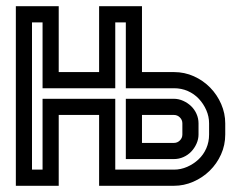

<svg xmlns="http://www.w3.org/2000/svg" viewBox="-20 -598 756 618"><path d="M540 -138Q551 -138 559 -146Q567 -154 567 -165V-201Q567 -212 559 -220Q551 -228 540 -228H437V-138ZM385 -86V-280H540Q555 -280 569.5 -273.5Q584 -267 595 -256.5Q606 -246 612.5 -231.5Q619 -217 619 -201V-165Q619 -150 612.5 -135.5Q606 -121 595.5 -110Q585 -99 570.5 -92.5Q556 -86 540 -86ZM299 0V-228H169V0H31V-578H169V-366H299V-578H437V-366H540Q574 -366 604 -352.5Q634 -339 656.5 -316Q679 -293 692 -263Q705 -233 705 -201V-165Q705 -131 691.5 -101Q678 -71 655 -48.5Q632 -26 602 -13Q572 0 540 0ZM351 -52H540Q562 -52 582.5 -61Q603 -70 619 -85Q635 -100 644 -120.5Q653 -141 653 -165V-201Q653 -223 644 -243.5Q635 -264 620 -280Q605 -296 584.5 -305Q564 -314 540 -314H385V-526H351V-314H117V-526H83V-52H117V-280H351Z"/></svg>

Font: Aurach Bi
Style: Regular
Weight: 400
Designer: Peter Wiegel
Foundry: Peter Wiegel
Version: Version 1.002